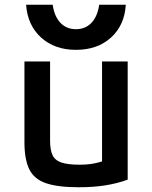

<svg xmlns="http://www.w3.org/2000/svg" viewBox="-20 -779 640 809"><path d="M311 10Q224 10 174 -7Q124 -24 103.5 -65.5Q83 -107 83 -180V-520H191V-186Q191 -147 201.5 -125Q212 -103 239.5 -94Q267 -85 316 -85Q342 -85 363 -88Q384 -91 407.5 -98Q431 -105 464 -118L410 -50V-520H518V-22Q474 -6 424 2Q374 10 311 10ZM300 -569Q210 -569 153 -621Q96 -673 90 -759H202Q209 -710 234.5 -683Q260 -656 300 -656Q340 -656 365.5 -683Q391 -710 398 -759H510Q505 -673 448 -621Q391 -569 300 -569Z"/></svg>

Font: M PLUS Code Latin Expanded Medium
Style: Regular
Weight: 500
Width: 7
Designer: Coji Morishita
Foundry: UNDERFOREST DESIGN
Version: Version 1.002; ttfautohint (v1.8.3)